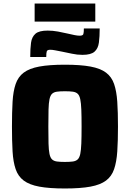

<svg xmlns="http://www.w3.org/2000/svg" viewBox="-20 -1064 739 1092"><path d="M349 8Q260 8 203.5 -2.5Q147 -13 115 -37Q83 -61 69 -102Q55 -143 51.5 -202.5Q48 -262 48 -344Q48 -426 51.5 -485.5Q55 -545 69 -586Q83 -627 115 -651Q147 -675 203.5 -685.5Q260 -696 349 -696Q438 -696 494.5 -685.5Q551 -675 583 -651Q615 -627 629 -586Q643 -545 647 -485.5Q651 -426 651 -344Q651 -262 647 -202.5Q643 -143 629 -102Q615 -61 583 -37Q551 -13 494.5 -2.5Q438 8 349 8ZM349 -143Q377 -143 394.5 -145.5Q412 -148 422 -157.5Q432 -167 436.5 -188.5Q441 -210 442.5 -247.5Q444 -285 444 -344Q444 -403 442.5 -440.5Q441 -478 436.5 -499.5Q432 -521 422 -530.5Q412 -540 394.5 -542.5Q377 -545 349 -545Q321 -545 303.5 -542.5Q286 -540 276 -530.5Q266 -521 261.5 -499.5Q257 -478 256 -440.5Q255 -403 255 -344Q255 -285 256 -247.5Q257 -210 261.5 -188.5Q266 -167 276 -157.5Q286 -148 303.5 -145.5Q321 -143 349 -143ZM152 -740Q152 -788 156.5 -821Q161 -854 181.5 -872Q202 -890 251 -890Q280 -890 310 -884.5Q340 -879 365 -873Q386 -868 403.5 -864.5Q421 -861 433 -861Q451 -861 454 -870Q457 -879 457 -902H547Q547 -856 542.5 -822Q538 -788 517.5 -770Q497 -752 449 -752Q419 -752 389.5 -758.5Q360 -765 334 -770Q313 -774 295.5 -777.5Q278 -781 266 -781Q249 -781 246 -772Q243 -763 243 -740ZM177 -941V-1044H522V-941Z"/></svg>

Font: Saira Thin ExtraBold
Style: Regular
Weight: 800
Version: Version 1.101